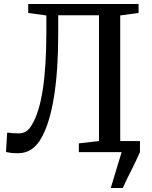

<svg xmlns="http://www.w3.org/2000/svg" viewBox="-20 -763 761 963"><path d="M583 -55.5H682V0Q673.5 19.5 660 47.5Q646.5 75.5 639 90.5Q611.5 143.5 596 180H535.5L590 0H375.5V-44L476.5 -55.5V-686.5H272V-590.5Q272 -411 251.2 -280.2Q230.5 -149.5 190 -75.5Q147 5.5 71 5.5Q49.5 5.5 36.5 4Q23.5 2.5 10 -0.5L16 -98Q45 -94 74 -94Q94.5 -94 110.5 -103.8Q126.5 -113.5 140 -137.5Q212.5 -255.5 212.5 -601.5V-685.5L121.5 -698V-743H675V-698L583 -685.5Z"/></svg>

Font: Merriweather 12pt
Style: Regular
Weight: 400
Designer: Eben Sorkin
Foundry: Eben Sorkin
Version: Version 2.100